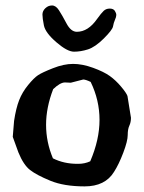

<svg xmlns="http://www.w3.org/2000/svg" viewBox="-20 -663 522 698"><path d="M259.3 -547.4Q300.3 -547.4 333 -594.2Q348.1 -615.2 356.9 -623.5Q365.7 -631.8 378.9 -631.8Q392.1 -631.8 397.5 -623.5Q402.8 -615.2 402.8 -608.4Q402.8 -601.6 397.9 -590.8Q393.1 -580.1 390.9 -567.1Q388.7 -554.2 357.2 -522.9Q325.7 -491.7 299.6 -483.4Q273.4 -475.1 249 -475.1Q224.6 -475.1 184.8 -509.5Q145 -543.9 139.6 -570.6Q134.3 -597.2 134.3 -610.1Q134.3 -623 144.8 -633.1Q155.3 -643.1 169.2 -643.1Q183.1 -643.1 194.3 -625.7Q205.6 -608.4 221.7 -577.9Q237.8 -547.4 259.3 -547.4ZM215.8 -363.3Q198.2 -362.8 173.3 -338.9Q147.5 -272 147.5 -209.2Q147.5 -146.5 172.4 -87.4Q211.9 -67.4 261.7 -67.4H264.6Q288.1 -67.4 308.1 -76.7Q341.8 -155.3 341.8 -227.1Q341.8 -298.8 309.6 -365.2Q292.5 -373.5 282.7 -374L237.3 -362.3ZM443.4 -314 456.1 -234.9V-234.4Q456.1 -218.8 450.2 -206.1Q444.3 -193.4 444.3 -171.9Q444.3 -150.4 428.2 -107.9Q412.1 -65.4 394.5 -38.1Q362.3 14.6 287.6 14.6Q212.9 14.6 163.1 -5.9Q113.3 -26.4 89.4 -44.9Q65.4 -63.5 46.9 -108.9L26.4 -165.5L31.2 -223.6Q38.1 -269.5 49.6 -298.8Q61 -328.1 82.3 -354Q103.5 -379.9 118.2 -389.6Q132.8 -399.4 172.4 -415Q211.9 -430.7 245.6 -430.7Q279.3 -430.7 318.4 -416.5Q357.4 -402.3 379.2 -386.7Q400.9 -371.1 420.2 -348.1Q439.5 -325.2 443.4 -314Z"/></svg>

Font: Drukaatie burti
Style: Demi
Weight: 600
Version: Version 0.14